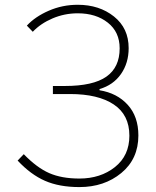

<svg xmlns="http://www.w3.org/2000/svg" viewBox="-20 -759 642 792"><path d="M307.6 12.7Q224.6 12.7 165.5 -13.2Q106.4 -39.1 52.7 -96.7L78.1 -123Q131.8 -67.4 183.1 -44.9Q234.4 -22.5 307.6 -22.5Q394.5 -22.5 454.1 -69.8Q513.7 -117.2 513.7 -199.2Q513.7 -285.2 449.2 -328.1Q384.8 -371.1 268.6 -371.1H198.2V-404.3H247.1Q364.3 -404.3 418.9 -442.9Q473.6 -481.4 473.6 -559.6Q473.6 -627 424.8 -665.5Q376 -704.1 300.8 -704.1Q246.1 -704.1 196.8 -683.1Q147.5 -662.1 115.2 -627.9L90.8 -653.3Q125 -690.4 181.2 -714.8Q237.3 -739.3 300.8 -739.3Q389.6 -739.3 450.2 -690.9Q510.7 -642.6 510.7 -560.5Q510.7 -499 479 -453.6Q447.3 -408.2 390.6 -391.6V-386.7Q462.9 -375 506.8 -326.7Q550.8 -278.3 550.8 -200.2Q550.8 -103.5 480.5 -45.4Q410.2 12.7 307.6 12.7Z"/></svg>

Font: Gen Shin Gothic ExtraLight
Style: Regular
Weight: 100
Designer: [Source Han Sans]
Ryoko NISHIZUKA  (kana & ideographs); Paul D. Hunt (Latin, Greek & Cyrillic); Wenlong ZHANG  (bopomofo
Version: Version 1.002.20150607